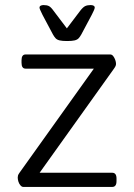

<svg xmlns="http://www.w3.org/2000/svg" viewBox="-20 -738 529 758"><path d="M72 0Q66 0 60.5 -6.5Q55 -13 52.5 -21.5Q50 -30 50 -37Q50 -41 51 -45Q52 -49 57 -56L372 -497L385 -467H81Q65 -467 65 -490V-500Q65 -523 81 -523H415Q422 -523 427 -516.5Q432 -510 435 -501.5Q438 -493 438 -486Q438 -482 436.5 -478Q435 -474 430 -467L115 -26L103 -56H423Q440 -56 440 -33V-23Q440 0 423 0ZM338 -718Q345 -718 349.5 -715.5Q354 -713 354 -708Q354 -704 350 -695.5Q346 -687 342 -679L301 -602Q296 -593 290.5 -587Q285 -581 274.5 -578.5Q264 -576 245 -576Q226 -576 215.5 -578.5Q205 -581 199.5 -587Q194 -593 189 -602L148 -679Q143 -690 139.5 -697Q136 -704 136 -708Q136 -713 140.5 -715.5Q145 -718 152 -718Q165 -718 173 -714Q181 -710 191 -696L244 -626L297 -696Q308 -710 316.5 -714Q325 -718 338 -718Z"/></svg>

Font: Asap Light
Style: Regular
Weight: 300
Designer: Pablo Cosgaya
Foundry: Omnibus-Type
Version: Version 3.001